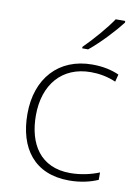

<svg xmlns="http://www.w3.org/2000/svg" viewBox="-87 -824 648 893"><g transform="rotate(10 237.0 -378.0)"><path d="M431 -758V-766H386C358 -723 297 -653 256 -613V-606H284C336 -648 398 -715 431 -758ZM302 10C358 10 404 -2 438 -17V-52C399 -36 351 -25 301 -25C160 -25 98 -127 98 -262C98 -407 179 -504 316 -504C354 -504 395 -497 434 -480L443 -515C407 -531 366 -540 316 -540C158 -540 58 -430 58 -262C58 -100 138 10 302 10Z"/></g></svg>

Font: Noto Sans Sinhala ExtraLight
Style: Regular
Weight: 200
Designer: Jelle Bosma - Monotype Design Team
Foundry: Monotype Imaging Inc.
Version: Version 2.006